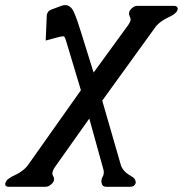

<svg xmlns="http://www.w3.org/2000/svg" viewBox="-59 -484 704 738"><path d="M434.1 -388.2Q441.4 -398.4 442.9 -406.7L443.4 -407.7Q443.8 -411.1 438 -425.3Q436 -431.2 437.5 -437Q438.5 -440.9 441.4 -445.3Q446.8 -452.6 452.1 -455.6Q459.5 -461.4 469.2 -461.4H610.8Q623 -461.4 624.5 -449.7L623.5 -447.3Q622.6 -442.9 619.1 -438Q613.3 -431.6 608.4 -428.2Q599.1 -422.4 589.1 -417.7Q579.1 -413.1 568.8 -406.7Q548.3 -394 537.6 -378.9L334 -97.2L405.8 151.4Q410.2 165 423.3 177.7Q428.7 182.6 434.8 186.5Q440.9 190.4 446.3 193.8Q459 200.7 461.4 210Q462.4 212.4 462.9 217.8Q461.4 224.1 459.5 225.6Q454.6 233.9 441.9 233.9H349.1Q333 233.9 331.1 216.8Q330.6 215.8 330.6 213.4Q330.6 210 331.5 205.6Q333 199.7 335.4 195.6Q337.9 191.4 338.9 187Q340.3 180.2 339.8 174.3Q339.4 169.9 335.9 158.2L284.2 -28.3L150.4 160.6Q145.5 168 143.1 176.8L142.6 180.7Q141.1 186 147.5 197.3Q149.9 203.1 148.4 209Q147.5 213.4 143.6 218.8Q140.1 223.6 131.8 229Q124.5 233.9 116.2 233.9H-25.9Q-40 233.9 -39.1 221.7Q-37.6 216.3 -34.2 211.4Q-31.2 205.6 -22.5 200.7Q-14.6 194.8 -4.4 190.4Q5.9 186 16.6 179.2Q36.1 167 47.9 151.4L252 -137.2L194.3 -329.1Q189.5 -344.7 185.1 -344.7Q177.2 -344.7 156.2 -338.9L116.7 -328.1L120.6 -419.9Q121.1 -426.3 121.1 -427.7Q124.5 -442.4 138.7 -447.3L177.7 -461.9Q184.1 -464.4 191.4 -464.4Q213.4 -464.4 225.6 -436Q238.8 -405.8 252.4 -360.4L300.8 -205.1Z"/></svg>

Font: Caudex
Style: Bold
Weight: 700
Italic angle: -13°
Version: Version 1.04